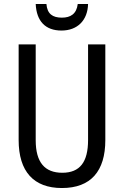

<svg xmlns="http://www.w3.org/2000/svg" viewBox="-20 -938 625 968"><path d="M424 -918H372C366 -868 336 -849 292 -849C245 -849 218 -868 214 -918H160C164 -831 209 -784 290 -784C371 -784 422 -836 424 -918ZM511 -232V-714H424V-232C424 -121 383 -67 294 -67C206 -67 160 -119 160 -231V-714H74V-232C74 -73 150 10 292 10C438 10 511 -75 511 -232Z"/></svg>

Font: Noto Sans Khmer Condensed
Style: Regular
Weight: 400
Width: 3
Designer: Danh Hong and the Monotype Design Team
Foundry: Monotype Imaging Inc.
Version: Version 2.004